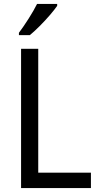

<svg xmlns="http://www.w3.org/2000/svg" viewBox="-20 -964 508 984"><path d="M88 0V-714H176V-79H446V0ZM273 -934Q260 -915 235.5 -886.5Q211 -858 183 -830Q155 -802 133 -784H77V-796Q101 -828 127 -869Q153 -910 170 -944H273Z"/></svg>

Font: Noto Sans Hebrew SemiCondensed
Style: Regular
Weight: 400
Width: 4
Designer: Monotype Design Team
Foundry: Monotype Imaging Inc.
Version: Version 2.004; ttfautohint (v1.8.4.7-5d5b)